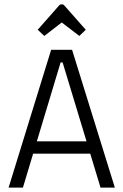

<svg xmlns="http://www.w3.org/2000/svg" viewBox="-20 -851 560 871"><path d="M19 0 212 -625H307L501 0H436L264 -568H255L84 0ZM102 -154V-210H420V-154ZM181 -688 151 -716 248 -826Q252 -831 256 -831H264Q268 -831 272 -826L369 -716L340 -688L260 -749Z"/></svg>

Font: Changa ExtraLight ExtraLight
Style: Regular
Weight: 250
Version: Version 3.002; ttfautohint (v1.8.2)